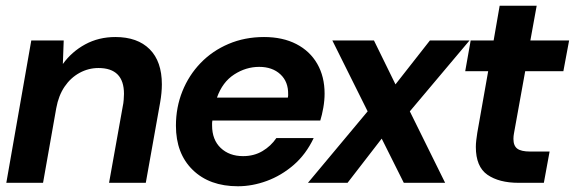

<svg xmlns="http://www.w3.org/2000/svg" viewBox="-20 -637 2003 669"><path d="M2 0 89 -496H202L199 -414Q230 -457 277 -482.5Q324 -508 382 -508Q459 -508 501.5 -465.5Q544 -423 544 -343Q544 -329 542.5 -313Q541 -297 538 -280L488 0H360L408 -268Q410 -276 411 -289.5Q412 -303 412 -310Q412 -400 323 -400Q288 -400 257 -383Q226 -366 205 -335Q184 -304 176 -260L130 0Z M809 12Q710 12 651.5 -45Q593 -102 593 -199Q593 -263 615.5 -319Q638 -375 679 -417.5Q720 -460 776.5 -484Q833 -508 900 -508Q965 -508 1012.5 -483.5Q1060 -459 1085.5 -414.5Q1111 -370 1111 -311Q1111 -287 1106.5 -261.5Q1102 -236 1096 -217H720Q719 -213 719 -209Q719 -205 719 -200Q719 -150 749 -121.5Q779 -93 827 -93Q865 -93 894.5 -110.5Q924 -128 943 -156H1073Q1046 -99 1003 -62Q960 -25 909.5 -6.5Q859 12 809 12ZM736 -297H983Q984 -301 984 -304Q984 -307 984 -308Q985 -352 957 -378Q929 -404 883 -404Q837 -404 796 -377.5Q755 -351 736 -297Z M1053 0 1261 -249 1138 -496H1283L1358 -343L1478 -496H1616L1408 -249L1531 0H1387L1310 -154L1191 0Z M1787 0Q1719 0 1678.5 -28Q1638 -56 1638 -125Q1638 -136 1639.5 -148.5Q1641 -161 1643 -174L1681 -389H1601L1620 -496H1700L1721 -617H1850L1828 -496H1963L1943 -389H1810L1771 -173Q1770 -168 1769.5 -163Q1769 -158 1769 -153Q1769 -129 1782.5 -119Q1796 -109 1827 -109H1895L1875 0Z"/></svg>

Font: Rethink Sans
Style: Bold Italic
Weight: 700
Italic angle: -10°
Designer: The Rethink Sans project authors (Hans Thiessen). DM Sans designed by Colophon Foundry.
Foundry: Rethink Communications LLC
Version: Version 1.001